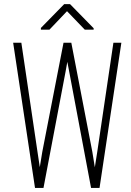

<svg xmlns="http://www.w3.org/2000/svg" viewBox="-20 -920 640 940"><path d="M151.4 0H192.9L301.3 -570.8L309.6 -617.2L318.4 -571.3L425.8 0H467.3L574.2 -710.9H535.2L456.1 -176.3L444.3 -101.1L432.1 -176.3L329.1 -710.9H291L187 -176.3L174.8 -101.6L163.6 -176.3L84.5 -710.9H44.4ZM438.5 -781.7 322.8 -899.9H294.4L180.2 -783.2V-774.9H222.2L308.1 -865.2L395 -774.9H438.5Z"/></svg>

Font: Roboto Mono ExtraLight
Style: Regular
Weight: 250
Monospace: yes
Designer: Google
Version: Version 3.000